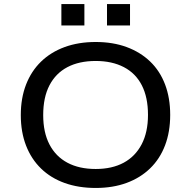

<svg xmlns="http://www.w3.org/2000/svg" viewBox="-20 -922 947 951"><path d="M454 9Q369 9 300.5 -15.5Q232 -40 183.5 -87Q135 -134 109 -201Q83 -268 83 -352Q83 -436 109 -503Q135 -570 183.5 -617Q232 -664 300.5 -689Q369 -714 454 -714Q539 -714 607 -689Q675 -664 723.5 -617.5Q772 -571 797.5 -504Q823 -437 823 -353Q823 -269 797.5 -202Q772 -135 723.5 -88Q675 -41 607 -16Q539 9 454 9ZM454 -85Q535 -85 592.5 -116Q650 -147 681.5 -207Q713 -267 713 -353Q713 -440 682.5 -499.5Q652 -559 593.5 -589.5Q535 -620 454 -620Q372 -620 314 -589.5Q256 -559 225 -499.5Q194 -440 194 -352Q194 -266 225 -206.5Q256 -147 314 -116Q372 -85 454 -85ZM510 -796V-902H624V-796ZM284 -796V-902H398V-796Z"/></svg>

Font: Nunito Sans 7pt SemiExpanded Medium
Style: Regular
Weight: 500
Width: 6
Designer: Vernon Adams
Foundry: Vernon Adams
Version: Version 3.101;gftools[0.9.27]